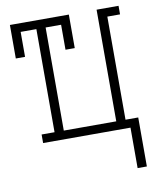

<svg xmlns="http://www.w3.org/2000/svg" viewBox="-80 -581 659 818"><g transform="rotate(-10 250.0 -172.5)"><path d="M449 175V0H71V-37H127V-483H59V-375H19V-520H274V-375H234V-483H167V-37H394V-520H489V-483H434V-37H489V175Z"/></g></svg>

Font: Iosevka Curly Slab Extralight
Style: Regular
Weight: 200
Monospace: yes
Designer: Belleve Invis
Foundry: Belleve Invis
Version: Version 22.1.2; ttfautohint (v1.8.4)